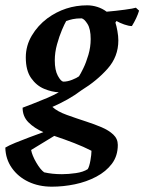

<svg xmlns="http://www.w3.org/2000/svg" viewBox="-51 -488 543 722"><path d="M144 214Q95 214 56 195.5Q17 177 -6.5 143.5Q-30 110 -31 67Q-18 59 6.5 49Q31 39 59 28.5Q87 18 112 9Q78 -6 56 -28Q34 -50 34 -83Q47 -88 73 -98Q99 -108 126 -119.5Q153 -131 170 -141Q144 -142 115 -154Q86 -166 66 -194.5Q46 -223 46 -272Q46 -316 68.5 -354Q91 -392 127 -419Q194 -468 277 -468Q296 -468 315 -462Q334 -456 350 -444Q385 -447 418 -451.5Q451 -456 460 -459L472 -448Q464 -421 445 -390Q433 -390 416 -396Q399 -402 387 -409L383 -403Q387 -391 390.5 -371.5Q394 -352 394 -336Q394 -275 353.5 -229.5Q313 -184 256 -149Q231 -130 202.5 -114Q174 -98 146 -86Q164 -69 200 -56Q236 -43 273 -31Q304 -21 331 -9.5Q358 2 375 18Q392 34 392 57Q392 98 370 127.5Q348 157 311 176.5Q274 196 230.5 205Q187 214 144 214ZM187 -181Q203 -181 220.5 -188Q238 -195 246 -201Q252 -210 262.5 -231.5Q273 -253 281.5 -282Q290 -311 290 -341Q290 -379 278 -398Q266 -417 256 -419Q236 -419 222.5 -416Q209 -413 198 -409Q192 -399 182 -375.5Q172 -352 163.5 -321.5Q155 -291 155 -261Q155 -224 166.5 -203Q178 -182 187 -181ZM115 160Q145 167 182 167Q206 167 234 163Q262 159 279 148Q285 138 289 115.5Q293 93 293 79Q264 64 228 50Q192 36 153 23L66 76Q70 97 85.5 123.5Q101 150 115 160Z"/></svg>

Font: Labrada SemiBold
Style: Italic
Weight: 600
Italic angle: -7°
Designer: Mercedes Jáuregui
Foundry: Omnibus-Type Team
Version: Version 1.000; ttfautohint (v1.8.4.7-5d5b)